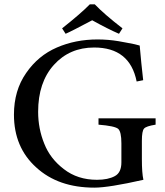

<svg xmlns="http://www.w3.org/2000/svg" viewBox="-20 -846 757 881"><path d="M542 -716 526 -691Q475 -713 403 -753Q305 -701 281 -691L265 -716Q351 -784 392 -826H415Q458 -781 542 -716ZM694 -303V-274Q650 -267 641 -256Q631 -245 631 -200V-116Q631 -52 638 -21Q479 15 413 15Q247 15 146 -78Q44 -170 44 -320Q44 -431 100 -511Q155 -591 241 -628Q326 -665 428 -665Q451 -665 476 -663Q500 -661 524 -657Q547 -653 562 -650Q577 -647 598 -643Q618 -638 621 -637Q628 -556 637 -478L607 -472Q576 -628 412 -628Q299 -628 227 -548Q155 -468 155 -333Q155 -256 183 -187Q210 -118 273 -70Q336 -21 425 -21Q476 -21 507 -38Q537 -54 537 -101V-188Q537 -242 522 -255Q506 -268 432 -274V-303Z"/></svg>

Font: Shafarik
Style: Regular
Weight: 400
Version: Version 1.001; ttfautohint (v1.8.4.7-5d5b)